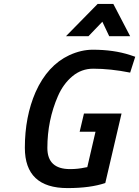

<svg xmlns="http://www.w3.org/2000/svg" viewBox="-20 -950 711 981"><path d="M317 -765 479 -930H559L645 -765H538L503 -839L432 -765ZM325 11Q107 11 107 -195Q107 -354 162 -480Q223 -616 334 -668Q395 -696 454 -696Q561 -696 644 -669L671 -660L645 -579Q545 -599 456 -599Q396 -599 349.5 -560Q303 -521 276 -459Q222 -335 222 -194Q222 -86 338 -86Q378 -86 414 -94L426 -96L468 -277H387L409 -370H601L518 -15Q442 11 325 11Z"/></svg>

Font: Titillium Web
Style: SemiBold Italic
Weight: 600
Italic angle: -13°
Version: Version 1.001;PS 57.000;hotconv 1.0.70;makeotf.lib2.5.55311